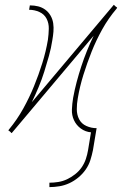

<svg xmlns="http://www.w3.org/2000/svg" viewBox="-20 -542 540 785"><path d="M182 223V205Q200 205 218.5 202Q237 199 254 191Q271 183 287 170.5Q303 158 314 142Q325 126 331 108Q337 90 340 72L352 -1Q329 -3 310.5 -16.5Q292 -30 282.5 -50.5Q273 -71 274 -94.5Q275 -118 279 -142Q285 -175 293.5 -207Q302 -239 312.5 -271Q323 -303 335.5 -334Q348 -365 363 -396L28 2H27L21 -4L14 -9L17 -13Q50 -53 75 -98Q100 -143 119 -189.5Q138 -236 153 -284Q168 -332 176 -380Q179 -402 179.5 -424.5Q180 -447 170.5 -465.5Q161 -484 141 -493Q121 -502 99 -502L102 -520Q120 -520 136 -516Q152 -512 165 -502.5Q178 -493 186.5 -478.5Q195 -464 197.5 -447Q200 -430 198.5 -412.5Q197 -395 194 -378Q189 -345 180 -313Q171 -281 161 -249Q151 -217 138 -186Q125 -155 110 -124L445 -522H446L452 -516L459 -511L457 -507Q423 -467 398 -422Q373 -377 354.5 -330.5Q336 -284 321 -236Q306 -188 298 -140Q294 -118 294 -95.5Q294 -73 303.5 -54.5Q313 -36 333 -27Q353 -18 375 -18L360 72Q356 92 349.5 112.5Q343 133 330.5 151Q318 169 300.5 183.5Q283 198 263.5 207Q244 216 223 219.5Q202 223 182 223Z"/></svg>

Font: Iosevka Term Curly Thin
Style: Italic
Weight: 100
Italic angle: -9°
Designer: Belleve Invis
Foundry: Belleve Invis
Version: Version 32.3.0